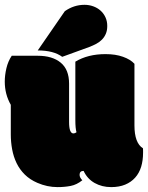

<svg xmlns="http://www.w3.org/2000/svg" viewBox="-26 -764 611 793"><path d="M417 -656.7Q417 -638.2 411.1 -624.5Q405.3 -610.8 395.3 -600.6Q385.3 -590.3 371.6 -583Q357.9 -575.7 342.3 -569.8L231 -529.3Q195.3 -555.7 129.9 -555.7L241.7 -717.8Q279.3 -744.1 322.8 -744.1Q341.8 -744.1 358.9 -738Q376 -731.9 388.9 -720.5Q401.9 -709 409.4 -692.9Q417 -676.8 417 -656.7ZM277.3 -212.9Q283.7 -212.9 290 -217.8Q285.2 -232.9 285.2 -268.1V-509.3Q336.9 -540.5 409.7 -540.5Q451.2 -540.5 481.9 -529.5Q512.7 -518.6 529.3 -500.5V-246.1Q529.3 -173.3 564.5 -151.4Q564.9 -149.9 564.9 -142.1V-133.3Q564.9 -101.1 556.9 -75Q548.8 -48.8 532.2 -30.3Q515.6 -11.7 491 -1.5Q466.3 8.8 433.1 8.8Q395 8.8 364.7 -8.3Q334.5 -25.4 319.3 -58.1Q302.7 -58.1 302.7 -42Q302.7 -30.8 314 -19.5Q291 -1 265.9 3.9Q240.7 8.8 211.9 8.8Q168.9 8.8 128.4 -8.8Q97.7 -22 76.4 -43Q55.2 -64 42.5 -90.3Q29.8 -116.7 24.2 -147Q18.6 -177.2 18.6 -208.5V-331.1Q-6.3 -374.5 -6.3 -426.8Q-6.3 -453.6 0.5 -482.4Q7.3 -511.2 22.5 -533.7H129.9Q190.4 -533.7 224.9 -505.1Q259.3 -476.6 259.3 -418.5V-260.3Q259.3 -212.9 277.3 -212.9Z"/></svg>

Font: Modak sl
Style: Regular
Weight: 400
Designer: Sarang Kulkarni, Maithili Shingre, Noopur Datye
Foundry: Ek Type
Version: Version 1.036;PS Version 1.000;hotconv 1.0.79;makeotf.lib2.5